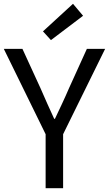

<svg xmlns="http://www.w3.org/2000/svg" viewBox="-21 -990 573 1010"><path d="M219 0H311V-284L532 -733H436L342 -526C319 -472 294 -420 268 -365H264C238 -420 216 -472 192 -526L97 -733H-1L219 -284ZM247 -779 416 -907 363 -970 205 -825Z"/></svg>

Font: Noto Sans KR
Style: Regular
Weight: 400
Designer: Ryoko NISHIZUKA 西塚涼子 (kana, bopomofo & ideographs); Paul D. Hunt (Latin, Greek & Cyrillic); Sandoll Communications 산돌커뮤니
Foundry: Adobe
Version: Version 2.004;hotconv 1.0.118;makeotfexe 2.5.65603